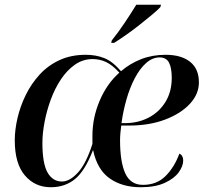

<svg xmlns="http://www.w3.org/2000/svg" viewBox="-20 -776 871 806"><path d="M193 10Q127 10 84.5 -39.5Q42 -89 42 -187Q42 -231 53.5 -280.5Q65 -330 88 -377Q111 -424 146 -462.5Q181 -501 229.5 -523.5Q278 -546 340 -546Q383 -546 418 -532Q453 -518 488 -477Q525 -509 572 -527.5Q619 -546 675 -546Q741 -546 778 -516.5Q815 -487 815 -430Q815 -381 777 -340Q739 -299 673 -274Q607 -249 523 -249H489Q487 -236 485.5 -218.5Q484 -201 484 -188Q484 -96 506 -48Q528 0 580 0Q638 0 675 -37Q712 -74 733 -131Q749 -124 749 -102Q749 -79 730.5 -53Q712 -27 672 -8.5Q632 10 571 10Q493 10 440.5 -27Q388 -64 371 -145H370Q337 -59 295 -24.5Q253 10 193 10ZM503 -259Q559 -259 603.5 -282Q648 -305 674.5 -348Q701 -391 701 -449Q701 -491 689.5 -513Q678 -535 650 -535Q620 -535 593.5 -511.5Q567 -488 546 -448Q525 -408 511 -359Q497 -310 490 -259ZM240 -14Q273 -14 307.5 -52Q342 -90 368 -172Q368 -179 368 -188.5Q368 -198 368 -206Q368 -282 398.5 -353.5Q429 -425 481 -471Q452 -503 425.5 -515.5Q399 -528 369 -528Q328 -528 294.5 -504.5Q261 -481 235.5 -442.5Q210 -404 193 -357.5Q176 -311 167 -263.5Q158 -216 158 -176Q158 -90 179.5 -52Q201 -14 240 -14ZM449 -606Q475 -638 503.5 -680.5Q532 -723 552 -756H656L653 -746Q641 -733 618 -714Q595 -695 567.5 -673Q540 -651 511.5 -631Q483 -611 459 -596H447Z"/></svg>

Font: Noto Serif Display Medium
Style: Italic
Weight: 500
Italic angle: -12°
Designer: Monotype Design Team
Foundry: Monotype Imaging Inc.
Version: Version 2.009